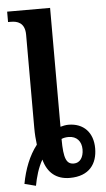

<svg xmlns="http://www.w3.org/2000/svg" viewBox="-55 -796 475 864"><g transform="rotate(-5 182.0 -364.0)"><path d="M72 32C79 -6 91 -49 111 -83C127 -22 167 10 227 10C316 10 352 -44 352 -113C352 -184 310 -229 241 -229C229 -229 215 -226 205 -223V-760H11V-713H24C51 -713 87 -705 87 -649V-229C87 -200 89 -175 92 -152C56 -106 33 -46 21 19ZM251 -53C218 -53 205 -77 205 -168C214 -172 225 -174 237 -174C274 -174 295 -149 295 -113C295 -77 278 -53 251 -53Z"/></g></svg>

Font: Noto Serif Condensed Semi
Style: Regular
Weight: 600
Width: 3
Designer: Monotype Design Team
Foundry: Monotype Imaging Inc.
Version: Version 1.002